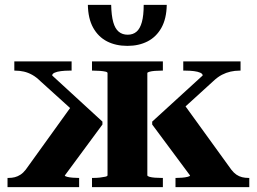

<svg xmlns="http://www.w3.org/2000/svg" viewBox="-20 -771 1059 791"><path d="M1007 0H703V-38H707Q717 -38 730 -39Q743 -40 753 -42.5Q763 -45 763 -48L607 -258V-270L815 -460Q815 -467 805 -471.5Q795 -476 779 -478Q763 -480 746 -480H735V-518H971V-480H966Q948 -480 930 -476Q912 -472 894.5 -463Q877 -454 859 -437L703 -295L737 -343L933 -72Q943 -59 954 -51.5Q965 -44 977.5 -41Q990 -38 1003 -38H1007ZM11 0V-38H16Q29 -38 41 -41Q53 -44 64.5 -51.5Q76 -59 86 -72L281 -343L303 -295L146 -437Q130 -453 113 -462.5Q96 -472 78.5 -476Q61 -480 43 -480H39V-518H275V-480H264Q247 -480 231 -478Q215 -476 205 -471.5Q195 -467 195 -460L402 -270V-258L247 -48Q247 -45 256.5 -42.5Q266 -40 279.5 -39Q293 -38 302 -38H306V0ZM359 -480V-518H651V-480H644Q631 -480 618 -479Q605 -478 596 -475.5Q587 -473 587 -470V-49Q587 -45 596 -42.5Q605 -40 618 -39Q631 -38 644 -38H651V0H359V-38H366Q379 -38 392 -39.5Q405 -41 414 -43Q423 -45 423 -49V-470Q423 -474 414 -476Q405 -478 392 -479Q379 -480 366 -480ZM505 -582Q457 -582 421 -600.5Q385 -619 364 -656.5Q343 -694 342 -751H438Q439 -707 446.5 -680Q454 -653 469 -640.5Q484 -628 506 -628Q528 -628 542.5 -640.5Q557 -653 564.5 -680Q572 -707 572 -751H667Q666 -694 645 -656.5Q624 -619 588 -600.5Q552 -582 505 -582Z"/></svg>

Font: Roboto Serif 120pt Expanded SemiBold
Style: Regular
Weight: 600
Width: 7
Designer: Greg Gazdowicz
Foundry: Commercial Type
Version: Version 1.008